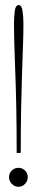

<svg xmlns="http://www.w3.org/2000/svg" viewBox="-20 -728 156 754"><path d="M45.5 -127.5Q45.5 -225.5 44 -302.2Q42.5 -379 40.2 -439Q38 -499 36.5 -546.8Q35 -594.5 35 -634.5Q35 -662 38 -685Q41 -708 53.5 -708Q65 -708 68.5 -685Q72 -662 72 -634.5Q72 -594.5 70.2 -546.8Q68.5 -499 66.5 -439Q64.5 -379 63 -302.2Q61.5 -225.5 61.5 -127.5ZM52.5 5.5Q37.5 5.5 26.5 -5.8Q15.5 -17 15.5 -32Q15.5 -48 26.5 -58.5Q37.5 -69 52.5 -69Q67.5 -69 78.2 -58.5Q89 -48 89 -32Q89 -17 78.2 -5.8Q67.5 5.5 52.5 5.5Z"/></svg>

Font: Imbue 48pt Thin
Style: Regular
Weight: 250
Designer: Tyler Finck
Foundry: Etcetera Type Company
Version: Version 1.102